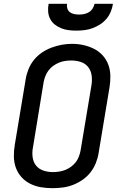

<svg xmlns="http://www.w3.org/2000/svg" viewBox="-20 -975 640 1003"><path d="M254 8Q223 8 193.5 3Q164 -2 138 -15Q112 -28 92.5 -49.5Q73 -71 63 -98.5Q53 -126 52.5 -156.5Q52 -187 57 -217L114 -560Q118 -586 128.5 -612.5Q139 -639 156.5 -661Q174 -683 198 -699.5Q222 -716 248.5 -726Q275 -736 302 -741Q329 -746 356 -746Q387 -746 416 -739.5Q445 -733 471 -720Q497 -707 516.5 -685.5Q536 -664 546 -636.5Q556 -609 556.5 -578.5Q557 -548 552 -518L495 -175Q491 -149 480.5 -123Q470 -97 452.5 -74.5Q435 -52 411 -35.5Q387 -19 361 -9Q335 1 307.5 4.5Q280 8 254 8ZM256 -76Q272 -76 288.5 -78.5Q305 -81 320.5 -87Q336 -93 350.5 -103.5Q365 -114 375.5 -127.5Q386 -141 392 -157Q398 -173 401 -189L458 -531Q462 -557 458.5 -582Q455 -607 440 -625.5Q425 -644 401.5 -651.5Q378 -659 352 -659Q336 -659 319.5 -656.5Q303 -654 287.5 -647.5Q272 -641 258 -631Q244 -621 233.5 -607Q223 -593 217 -577.5Q211 -562 208 -546L152 -204Q147 -179 150.5 -153.5Q154 -128 168.5 -110Q183 -92 206.5 -84Q230 -76 256 -76ZM379 -815Q358 -815 338 -817.5Q318 -820 299.5 -827.5Q281 -835 266 -847Q251 -859 242 -876.5Q233 -894 231.5 -914.5Q230 -935 234 -955H330Q328 -942 332 -930Q336 -918 345.5 -911Q355 -904 367.5 -901.5Q380 -899 393 -899Q406 -899 419 -901.5Q432 -904 444 -911Q456 -918 463.5 -930Q471 -942 474 -955H570Q567 -934 558.5 -913.5Q550 -893 535.5 -876Q521 -859 502 -847Q483 -835 462.5 -827.5Q442 -820 420.5 -817.5Q399 -815 379 -815Z"/></svg>

Font: Iosevka Curly Medium Extended
Style: Italic
Weight: 500
Width: 7
Italic angle: -9°
Monospace: yes
Designer: Belleve Invis
Foundry: Belleve Invis
Version: Version 11.1.0; ttfautohint (v1.8.3)